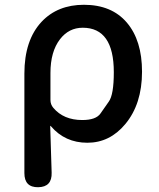

<svg xmlns="http://www.w3.org/2000/svg" viewBox="-20 -584 664 803"><path d="M140 199Q82 200 82 140V-276Q82 -416 154 -493Q221 -564 331 -564Q447 -564 510.5 -489.5Q574 -415 574 -284Q574 -149 504 -65Q439 13 345.5 13Q252 13 193 -56Q190 -60 190 -55L196 138Q198 198 140 199ZM324 -82Q381 -82 400 -109Q417 -134 435 -159Q456 -188 456 -282Q456 -468 326 -468Q268 -468 231 -420Q191 -368 191 -279V-166Q191 -147 203 -133Q246 -82 324 -82Z"/></svg>

Font: Resource Han Rounded TW Medium
Style: Regular
Weight: 500
Designer: Cyano Hao (round all glyphs); Ryoko NISHIZUKA 西塚涼子 (kana, bopomofo & ideographs); Paul D. Hunt (Latin, Greek & Cyrillic)
Foundry: Cyano Hao
Version: 0.990